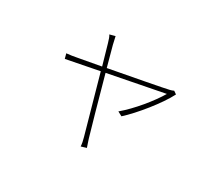

<svg xmlns="http://www.w3.org/2000/svg" viewBox="-127 -822 1254 1131"><g transform="rotate(30 500.0 -256.0)"><path d="M850 -469 830 -483C823 -479 812 -476 804 -474C777 -467 574 -429 419 -400L382 -536C376 -561 372 -578 370 -589L333 -579C340 -569 345 -554 352 -530L391 -394L243 -367C216 -362 194 -358 169 -356L178 -323L398 -366L506 19C512 40 516 59 517 77L553 66C547 50 542 32 535 12C524 -23 468 -223 427 -372L802 -445C761 -375 679 -274 606 -213L636 -197C703 -257 809 -387 850 -469Z"/></g></svg>

Font: Harano Aji Gothic KR ExtraLight
Style: Regular
Weight: 250
Foundry: Masamichi Hosoda
Version: HaranoAjiGothicKR-ExtraLight version 20220220;ttx 4.29.1